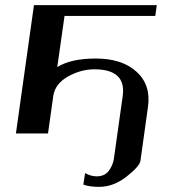

<svg xmlns="http://www.w3.org/2000/svg" viewBox="-20 -520 665 748"><path d="M585 -458H231.4L203.1 -258.8Q256.8 -292 353.5 -292Q455.1 -292 511.7 -240.7Q568.4 -189.5 556.6 -104.5L527.3 105.5Q524.4 127.9 473.1 168Q421.9 208 366.2 208Q328.1 208 304.7 199.2L311.5 154.3Q334 167 356.4 167Q387.7 167 403.8 145.5Q419.9 124 423.8 97.7L458 -145.5Q472.7 -250 347.7 -250Q294.9 -250 244.6 -221.7Q194.3 -193.4 187.5 -145.5L167 0H42L112.3 -500H590.8Z"/></svg>

Font: okolaks
Style: BoldItalic
Weight: 600
Width: 8
Italic angle: -8°
Version: Version 000.6.0